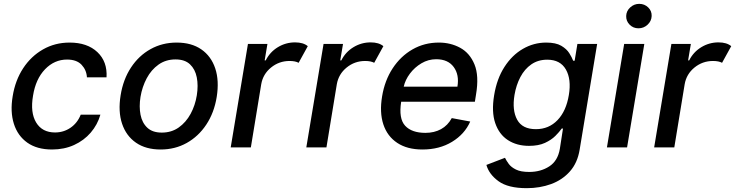

<svg xmlns="http://www.w3.org/2000/svg" viewBox="-20 -777 3874 1012"><path d="M254.3 11Q175.1 11 124.1 -25Q73.2 -61.1 53.1 -124.6Q33 -188.2 46.9 -270.2Q60.4 -353.7 102.1 -417.3Q143.8 -480.8 206.9 -516.7Q269.9 -552.6 346.9 -552.6Q440 -552.6 493.3 -502.3Q546.5 -452.1 541.5 -369.3H438.2Q436.1 -407.7 410.2 -435.4Q384.2 -463.1 333.5 -463.1Q266.7 -463.1 217.3 -411.8Q168 -360.4 154.1 -272.7Q138.8 -183.6 170.6 -131.2Q202.4 -78.8 269.9 -78.8Q315.3 -78.8 351.7 -103.7Q388.1 -128.6 405.5 -172.6H509.2Q494 -119.7 458.3 -78.1Q422.6 -36.6 370.6 -12.8Q318.5 11 254.3 11Z M826.7 11Q748.6 11 696.7 -24.9Q644.9 -60.7 623.4 -125Q601.9 -189.3 615.8 -274.9Q629.3 -358.7 670.5 -421.2Q711.6 -483.7 773.6 -518.1Q835.6 -552.6 911.2 -552.6Q989.3 -552.6 1041.2 -516.7Q1093 -480.8 1114.5 -416.4Q1136 -351.9 1122.2 -265.6Q1108.7 -182.5 1067.3 -120.2Q1025.9 -57.9 964.1 -23.4Q902.3 11 826.7 11ZM832.7 -78.1Q883.9 -78.1 922.1 -105.1Q960.2 -132.1 984.6 -176.8Q1008.9 -221.6 1017.4 -274.9Q1025.6 -326.3 1017.2 -369.1Q1008.9 -411.9 981.5 -437.9Q954.2 -463.8 905.2 -463.8Q854 -463.8 815.7 -436.6Q777.3 -409.4 753.4 -364.5Q729.4 -319.6 720.5 -266Q712.4 -214.8 720.7 -172.2Q729 -129.6 756.4 -103.9Q783.7 -78.1 832.7 -78.1Z M1196 0 1286.9 -545.5H1389.6L1375 -458.8H1380.7Q1402.7 -502.8 1444.4 -528.2Q1486.2 -553.6 1535.2 -553.6Q1578.5 -553.6 1602.3 -533.7L1554 -446Q1536.6 -455.6 1506 -455.6Q1451 -455.6 1408.6 -421Q1366.1 -386.4 1356.9 -333.1L1302.2 0Z M1594.5 0 1685.4 -545.5H1788L1773.4 -458.8H1779.1Q1801.1 -502.8 1842.9 -528.2Q1884.6 -553.6 1933.6 -553.6Q1976.9 -553.6 2000.7 -533.7L1952.4 -446Q1935 -455.6 1904.5 -455.6Q1849.4 -455.6 1807 -421Q1764.6 -386.4 1755.3 -333.1L1700.6 0Z M2206.7 11Q2126.4 11 2073.9 -23.8Q2021.3 -58.6 2000.5 -121.6Q1979.8 -184.7 1994 -269.2Q2007.8 -353 2049.7 -416.9Q2091.6 -480.8 2154.3 -516.7Q2217 -552.6 2293 -552.6Q2355.1 -552.6 2405.7 -525Q2456.3 -497.5 2481 -437.3Q2505.7 -377.1 2489 -278.4L2483 -240.8H2094.5Q2080.6 -152 2115.4 -114.3Q2150.2 -76.7 2222.3 -76.7Q2268.8 -76.7 2304.5 -96.2Q2340.2 -115.8 2361.2 -154.5L2458.5 -136.4Q2429.3 -70 2362.7 -29.5Q2296.2 11 2206.7 11ZM2108 -320.3H2391Q2401.6 -382.8 2371.4 -423.8Q2341.3 -464.8 2279.1 -464.8Q2237.6 -464.8 2201.5 -443.5Q2165.5 -422.2 2140.6 -389Q2115.8 -355.8 2108 -320.3Z M2756.4 214.8Q2658 214.8 2607.8 178.3Q2557.5 141.7 2543.7 92.3L2641.7 54.7Q2648.8 69.6 2661.6 87Q2674.4 104.4 2699.8 116.8Q2725.1 129.3 2769.5 129.3Q2829.9 129.3 2875 100.1Q2920.1 71 2930.8 7.8L2947.4 -99.4H2940.7Q2928.6 -82 2907.3 -60.7Q2886 -39.4 2852.3 -23.8Q2818.5 -8.2 2768.5 -8.2Q2703.8 -8.2 2657.1 -38.5Q2610.4 -68.9 2590.2 -128.4Q2570 -187.9 2584.5 -274.9Q2598.7 -361.9 2638.7 -424Q2678.6 -486.2 2736 -519.4Q2793.3 -552.6 2859 -552.6Q2909.8 -552.6 2938.4 -535.7Q2967 -518.8 2980.8 -496.4Q2994.7 -474.1 3001.1 -457H3008.9L3023.4 -545.5H3127.5L3035.2 12.1Q3023.8 81.7 2983.8 126.6Q2943.9 171.5 2884.8 193.2Q2825.6 214.8 2756.4 214.8ZM2804.7 -96.2Q2872.9 -96.2 2918.7 -144Q2964.5 -191.8 2978.3 -276.3Q2992.2 -359 2962.7 -410.7Q2933.2 -462.4 2864.3 -462.4Q2816.1 -462.4 2780.5 -437.7Q2745 -413 2722.8 -370.9Q2700.6 -328.8 2691.8 -276.3Q2678.6 -196 2705.8 -146.1Q2733 -96.2 2804.7 -96.2Z M3179 0 3269.9 -545.5H3376.1L3285.2 0ZM3345.2 -627.8Q3317.8 -627.8 3298.8 -646.8Q3279.8 -665.8 3280.5 -692.5Q3281.2 -719.1 3301.7 -737.9Q3322.1 -756.7 3349.4 -756.7Q3377.1 -756.7 3396.5 -737.9Q3415.8 -719.1 3414.8 -692.5Q3413.7 -665.8 3393.3 -646.8Q3372.9 -627.8 3345.2 -627.8Z M3427.9 0 3518.8 -545.5H3621.4L3606.9 -458.8H3612.6Q3634.6 -502.8 3676.3 -528.2Q3718 -553.6 3767 -553.6Q3810.4 -553.6 3834.2 -533.7L3785.9 -446Q3768.5 -455.6 3737.9 -455.6Q3682.9 -455.6 3640.4 -421Q3598 -386.4 3588.8 -333.1L3534.1 0Z"/></svg>

Font: Inter UI Medium
Style: Italic
Weight: 500
Italic angle: 9.39999°
Designer: Rasmus Andersson
Foundry: rsms
Version: 3.2;8d6f07862